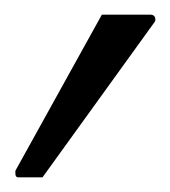

<svg xmlns="http://www.w3.org/2000/svg" viewBox="-20 -758 232 262"><path d="M5 -516Q1 -516 1 -521Q1 -521 1 -525L119 -738H185Q192 -738 192 -731Q192 -729 191 -728L38 -516Z"/></svg>

Font: Triodion Unicode
Style: Normal
Weight: 400
Version: Version 1.1